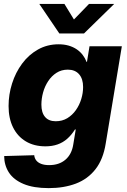

<svg xmlns="http://www.w3.org/2000/svg" viewBox="-20 -762 657 994"><path d="M232.4 211.9Q153.3 211.9 102.1 190.4Q50.8 168.9 26.4 131.6Q2 94.2 1.5 45.9L157.2 41.5Q158.7 57.1 167.7 68.6Q176.8 80.1 193.4 86.4Q210 92.8 234.4 92.8Q286.1 92.8 318.8 64.7Q351.6 36.6 359.4 -14.6L372.1 -91.8H368.2Q350.1 -63 327.9 -43.5Q305.7 -23.9 277.8 -14.2Q250 -4.4 215.3 -4.4Q156.7 -4.4 113.8 -30Q70.8 -55.7 47.6 -102.5Q24.4 -149.4 24.4 -212.9Q24.4 -272.9 42.5 -329.8Q60.5 -386.7 94.5 -432.6Q128.4 -478.5 176.5 -505.6Q224.6 -532.7 283.7 -532.7Q312 -532.7 335.4 -525.9Q358.9 -519 377 -506.8Q395 -494.6 408 -477.8Q420.9 -460.9 428.2 -441.4H430.2L443.4 -522.5H610.8L527.3 -19Q514.2 63 474.4 114Q434.6 165 372.8 188.5Q311 211.9 232.4 211.9ZM268.6 -134.3Q302.2 -134.3 328.4 -150.1Q354.5 -166 372.8 -191.9Q391.1 -217.8 400.6 -249Q410.2 -280.3 410.2 -311.5Q410.2 -354 389.4 -377.7Q368.7 -401.4 331.1 -401.4Q297.9 -401.4 272.5 -385Q247.1 -368.7 229.5 -342Q211.9 -315.4 203.1 -283.4Q194.3 -251.5 194.3 -220.2Q194.3 -178.7 213.4 -156.5Q232.4 -134.3 268.6 -134.3ZM313.5 -741.7 362.8 -661.1 440.9 -741.7H570.8L570.3 -740.7L415 -588.9H287.1L184.1 -740.7V-741.7Z"/></svg>

Font: Inter 28pt ExtraBold
Style: Italic
Weight: 800
Italic angle: -9.3988°
Designer: Rasmus Andersson
Foundry: rsms
Version: Version 4.001;git-66647c0bb